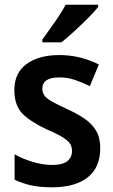

<svg xmlns="http://www.w3.org/2000/svg" viewBox="-20 -879 482 816"><path d="M406 -249Q406 -167 352.5 -125Q299 -83 201 -83Q151 -83 113.5 -91Q76 -99 42 -115V-223Q76 -204 119 -191Q162 -178 202 -178Q246 -178 266 -194Q286 -210 286 -238Q286 -253 279 -266Q272 -279 249 -294Q226 -309 179 -329Q110 -361 75.5 -396Q41 -431 41 -497Q41 -569 93 -607Q145 -645 233 -645Q320 -645 400 -605L362 -513Q329 -529 298 -539.5Q267 -550 232 -550Q160 -550 160 -502Q160 -486 168.5 -473.5Q177 -461 200 -448Q223 -435 266 -415Q308 -396 339.5 -374.5Q371 -353 388.5 -323.5Q406 -294 406 -249ZM397 -849Q382 -830 354 -802Q326 -774 295.5 -746Q265 -718 241 -699H160V-711Q184 -744 212.5 -784.5Q241 -825 259 -859H397Z"/></svg>

Font: Noto Sans Telugu UI SemiCondensed SemiBold
Style: Regular
Weight: 600
Width: 4
Designer: Jelle Bosma - Monotype Design Team
Foundry: Monotype Imaging Inc.
Version: Version 2.005; ttfautohint (v1.8.4.7-5d5b)